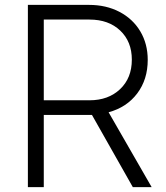

<svg xmlns="http://www.w3.org/2000/svg" viewBox="-20 -765 678 785"><path d="M94 -745H344Q414 -745 468.5 -716.5Q523 -688 553.5 -637Q584 -586 584 -520Q584 -440 541 -383Q498 -326 424 -306L600 0H523L356 -295H159V0H94ZM346 -355Q423 -355 471 -400.5Q519 -446 519 -521Q519 -595 471.5 -640Q424 -685 346 -685H159V-355Z"/></svg>

Font: Evergrow Sans
Style: Light
Weight: 300
Foundry: 10Web
Version: Version 1.000